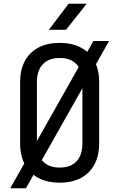

<svg xmlns="http://www.w3.org/2000/svg" viewBox="-20 -970 640 1030"><path d="M35 40 481 -750H565L119 40ZM300 10Q234 10 186.5 -15Q139 -40 113.5 -87.5Q88 -135 88 -200V-530Q88 -596 113.5 -643Q139 -690 186.5 -715Q234 -740 300 -740Q366 -740 413.5 -715Q461 -690 486.5 -643Q512 -596 512 -531V-200Q512 -135 486.5 -87.5Q461 -40 413.5 -15Q366 10 300 10ZM300 -71Q359 -71 390.5 -104.5Q422 -138 422 -200V-530Q422 -592 390.5 -625.5Q359 -659 300 -659Q242 -659 210 -625.5Q178 -592 178 -530V-200Q178 -138 210 -104.5Q242 -71 300 -71ZM242 -810 348 -950H445L334 -810Z"/></svg>

Font: JetBrains Mono Zero
Style: Regular-Zero
Weight: 400
Designer: Philipp Nurullin, Konstantin Bulenkov
Foundry: JetBrains
Version: Version 2.211